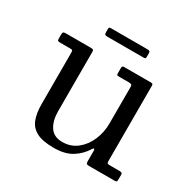

<svg xmlns="http://www.w3.org/2000/svg" viewBox="-149 -807 970 967"><g transform="rotate(30 336.0 -323.0)"><path d="M117.5 -151Q117.5 -97.5 131.5 -61.8Q145.5 -26 180.8 -8Q216 10 279.5 10Q345 10 385.8 -15.8Q426.5 -41.5 450.5 -81.5Q456 -90.5 459.2 -87.5Q462.5 -84.5 462.5 -79.5V-19Q462.5 -7.5 465.5 -3.8Q468.5 0 479.5 0H628.5Q638.5 0 640.5 -3.5Q642.5 -7 642.5 -17V-43Q642.5 -51 637.5 -53Q632.5 -55 625.5 -55H569.5Q558 -55 555.2 -58Q552.5 -61 552.5 -72V-505Q552.5 -513.5 550.5 -516.8Q548.5 -520 540.5 -520H384.5Q377 -520 374.8 -517Q372.5 -514 372.5 -506V-474.5Q372.5 -468 376.2 -466.5Q380 -465 386.5 -465H441.5Q452.5 -465 457.5 -462.5Q462.5 -460 462.5 -448V-237Q462.5 -185.5 443 -139.8Q423.5 -94 387.5 -65.5Q351.5 -37 302.5 -37Q253 -37 230.2 -71.8Q207.5 -106.5 207.5 -162V-504.5Q207.5 -515.5 203.8 -517.8Q200 -520 188.5 -520H45.5Q34.5 -520 31 -516.8Q27.5 -513.5 27.5 -502V-479Q27.5 -469 31.5 -467Q35.5 -465 45.5 -465H104.5Q113.5 -465 115.5 -461.5Q117.5 -458 117.5 -448.5ZM217.5 -626Q217.5 -615.5 221.5 -612.8Q225.5 -610 235 -610H446.5Q454.5 -610 456 -613.5Q457.5 -617 457.5 -625V-640.5Q457.5 -650.5 453.8 -653.2Q450 -656 440.5 -656H227.5Q221 -656 219.2 -652.8Q217.5 -649.5 217.5 -642.5Z"/></g></svg>

Font: Besley
Style: Regular
Weight: 400
Designer: Owen Earl
Foundry: indestructible type*
Version: Version 4.000